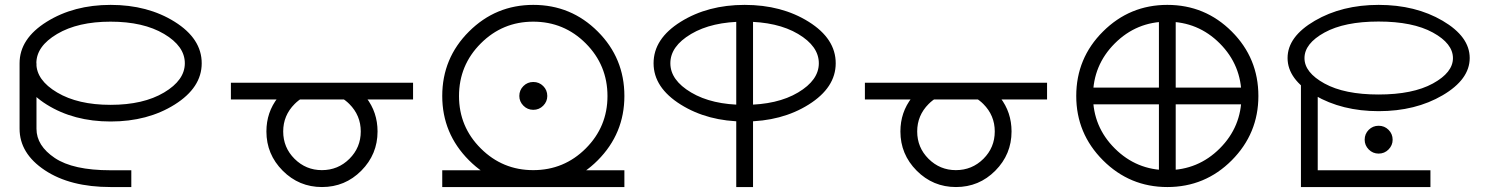

<svg xmlns="http://www.w3.org/2000/svg" viewBox="-20 -775 5980 771"><path d="M424.3 -755.4Q573.2 -755.4 681.6 -687.5Q790 -619.6 790 -521Q790 -423.3 681.6 -355.2Q573.2 -287.1 424.3 -287.1Q276.4 -287.1 167.5 -355.2Q58.6 -423.3 58.6 -521Q58.6 -619.6 167.5 -687.5Q276.4 -755.4 424.3 -755.4ZM423.8 -688Q293 -688 209.5 -638.7Q126 -589.4 126 -521Q126 -453.1 209.5 -403.6Q293 -354 423.8 -354Q555.7 -354 638.9 -403.6Q722.2 -453.1 722.2 -521Q722.2 -589.4 638.9 -638.7Q555.7 -688 423.8 -688ZM126.5 -257.8Q126.5 -189.9 200 -140.6Q273.4 -91.3 423.8 -91.3H507.3V-23.9H424.3Q261.7 -23.9 160.2 -91.3Q58.6 -158.7 58.6 -258.3V-521H126.5Z M1195.8 -382.8Q1178.2 -372.6 1163.1 -357.4Q1117.2 -311.5 1117.2 -247.1Q1117.2 -182.6 1162.8 -137.2Q1208.5 -91.8 1272.5 -91.8Q1337.4 -91.8 1383.1 -137.2Q1428.7 -182.6 1428.7 -247.1Q1428.7 -311.5 1382.8 -357.4Q1367.7 -372.6 1349.6 -382.8H1450.7Q1496.1 -324.2 1496.1 -247.1Q1496.1 -155.3 1430.9 -89.6Q1365.7 -23.9 1272.9 -23.9Q1180.7 -23.9 1115.2 -89.6Q1049.8 -155.3 1049.8 -247.1Q1049.8 -324.2 1095.7 -382.8ZM907.2 -442.9H1638.7V-375.5H907.2Z M2121.6 -755.4Q2273.4 -755.4 2380.4 -648.4Q2487.3 -541.5 2487.3 -389.6Q2487.3 -238.8 2380.4 -131.3Q2273.4 -23.9 2121.6 -23.9Q1970.7 -23.9 1863.3 -131.3Q1755.9 -238.8 1755.9 -389.6Q1755.9 -541.5 1863.3 -648.4Q1970.7 -755.4 2121.6 -755.4ZM2121.1 -688Q1998 -688 1910.6 -600.6Q1823.2 -513.2 1823.2 -389.2Q1823.2 -266.1 1910.6 -179Q1998 -91.8 2121.1 -91.8Q2245.1 -91.8 2332.3 -179Q2419.4 -266.1 2419.4 -389.2Q2419.4 -513.2 2332.3 -600.6Q2245.1 -688 2121.1 -688ZM2121.6 -445.8Q2145 -445.8 2161.4 -429.4Q2177.7 -413.1 2177.7 -389.6Q2177.7 -367.2 2161.4 -350.6Q2145 -334 2121.6 -334Q2098.1 -334 2081.8 -350.6Q2065.4 -367.2 2065.4 -389.6Q2065.4 -413.1 2081.8 -429.4Q2098.1 -445.8 2121.6 -445.8ZM1755.9 -91.3H2487.3V-23.9H1755.9Z M2969.7 -688Q2838.9 -688 2755.4 -638.7Q2671.9 -589.4 2671.9 -521Q2671.9 -453.1 2755.4 -403.6Q2838.9 -354 2969.7 -354Q3101.6 -354 3184.8 -403.6Q3268.1 -453.1 3268.1 -521Q3268.1 -589.4 3184.8 -638.7Q3101.6 -688 2969.7 -688ZM2936.5 -23.9V-714.8H3003.9V-23.9ZM2970.2 -755.4Q3119.1 -755.4 3227.5 -687.5Q3335.9 -619.6 3335.9 -521Q3335.9 -423.3 3227.5 -355.2Q3119.1 -287.1 2970.2 -287.1Q2822.3 -287.1 2713.4 -355.2Q2604.5 -423.3 2604.5 -521Q2604.5 -619.6 2713.4 -687.5Q2822.3 -755.4 2970.2 -755.4Z M3741.7 -382.8Q3724.1 -372.6 3709 -357.4Q3663.1 -311.5 3663.1 -247.1Q3663.1 -182.6 3708.7 -137.2Q3754.4 -91.8 3818.4 -91.8Q3883.3 -91.8 3929 -137.2Q3974.6 -182.6 3974.6 -247.1Q3974.6 -311.5 3928.7 -357.4Q3913.6 -372.6 3895.5 -382.8H3996.6Q4042 -324.2 4042 -247.1Q4042 -155.3 3976.8 -89.6Q3911.6 -23.9 3818.8 -23.9Q3726.6 -23.9 3661.1 -89.6Q3595.7 -155.3 3595.7 -247.1Q3595.7 -324.2 3641.6 -382.8ZM3453.1 -442.9H4184.6V-375.5H3453.1Z M4667.5 -755.4Q4819.3 -755.4 4926.3 -648.4Q5033.2 -541.5 5033.2 -389.6Q5033.2 -238.8 4926.3 -131.3Q4819.3 -23.9 4667.5 -23.9Q4516.6 -23.9 4409.2 -131.3Q4301.8 -238.8 4301.8 -389.6Q4301.8 -541.5 4409.2 -648.4Q4516.6 -755.4 4667.5 -755.4ZM4667 -688Q4543.9 -688 4456.5 -600.6Q4369.1 -513.2 4369.1 -389.2Q4369.1 -266.1 4456.5 -179Q4543.9 -91.8 4667 -91.8Q4791 -91.8 4878.2 -179Q4965.3 -266.1 4965.3 -389.2Q4965.3 -513.2 4878.2 -600.6Q4791 -688 4667 -688ZM4342.3 -423.3H4992.7V-356H4342.3ZM4633.8 -64.5V-714.8H4701.2V-64.5Z M5515.6 -688.5Q5378.9 -688.5 5298.6 -644.3Q5218.3 -600.1 5218.3 -541.5Q5218.3 -483.9 5298.6 -439.7Q5378.9 -395.5 5515.6 -395.5Q5653.3 -395.5 5733.9 -439.7Q5814.5 -483.9 5814.5 -541.5Q5814.5 -600.1 5733.9 -644.3Q5653.3 -688.5 5515.6 -688.5ZM5516.1 -755.4Q5664.1 -755.4 5772.9 -691.7Q5881.8 -627.9 5881.8 -542Q5881.8 -456.1 5772.9 -392.3Q5664.1 -328.6 5516.1 -328.6Q5369.1 -328.6 5259.8 -392.3Q5150.4 -456.1 5150.4 -542Q5150.4 -627.9 5259.8 -691.7Q5369.1 -755.4 5516.1 -755.4ZM5204.1 -23.9V-446.8H5271.5V-23.9ZM5204.1 -91.3H5724.1V-23.9H5204.1ZM5516.1 -270Q5539.6 -270 5555.9 -253.7Q5572.3 -237.3 5572.3 -213.9Q5572.3 -191.4 5555.9 -174.8Q5539.6 -158.2 5516.1 -158.2Q5492.7 -158.2 5476.3 -174.8Q5460 -191.4 5460 -213.9Q5460 -237.3 5476.3 -253.7Q5492.7 -270 5516.1 -270Z"/></svg>

Font: Stelpolvo Sans Regula
Style: Regular
Weight: 400
Designer: Itomi Saki
Foundry: Itomi Saki
Version: Version 1.003;December 30, 2023;FontCreator 15.0.0.2927 64-b